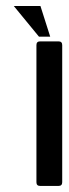

<svg xmlns="http://www.w3.org/2000/svg" viewBox="-20 -613 227 633"><path d="M145.5 -492.2H108.4L25.4 -593.3H113.3ZM172.9 -476.6Q185.1 -476.6 185.1 -464.4V-12.2Q185.1 0 172.9 0H112.3Q100.1 0 100.1 -12.2V-464.4Q100.1 -476.6 112.3 -476.6Z"/></svg>

Font: Uroob
Style: Regular
Weight: 400
Designer: Hussain K H
Foundry: Swanthanthra Malayalam Computing(http://smc.org.in)
Version: Version 2.0.0+20200101